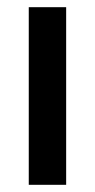

<svg xmlns="http://www.w3.org/2000/svg" viewBox="-20 -514 264 534"><path d="M60 -494H164V0H60Z"/></svg>

Font: Cabin Medium
Style: Regular
Weight: 500
Designer: Pablo Impallari
Foundry: Pablo Impallari. http://www.impallari.com Igino Marini. http://www.ikern.com
Version: Version 2.001